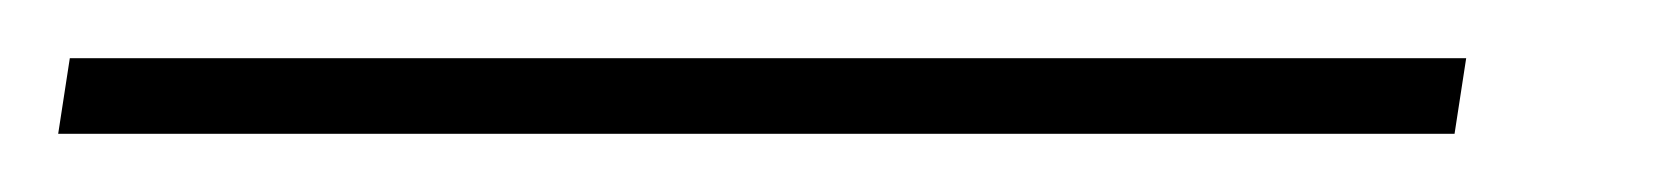

<svg xmlns="http://www.w3.org/2000/svg" viewBox="-79 58 576 66"><path d="M-55 78H425L421 104H-59Z"/></svg>

Font: Bitter Pro ExtraLight
Style: Italic
Weight: 275
Italic angle: -9°
Designer: Sol Matas, and Bitter project Authors
Foundry: Sol Matas
Version: Version 1.010